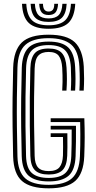

<svg xmlns="http://www.w3.org/2000/svg" viewBox="-20 -993 510 1021"><path d="M238.8 8.5Q142 8.5 97.2 -30.2Q52.5 -69 49.8 -161Q47.8 -242.5 46.9 -319.5Q46 -396.5 46.9 -473.9Q47.8 -551.2 50 -633Q52.8 -725.5 95.8 -767Q138.8 -808.5 238.5 -808.5Q335.2 -808.5 377.8 -768.4Q420.2 -728.2 425.5 -639Q427.2 -604 427.2 -575.1Q427.2 -546.2 425.2 -511.2H402.2Q404 -539.8 404.1 -570.9Q404.2 -602 402.2 -638.2Q398 -722 358.4 -756Q318.8 -790 238.5 -790Q154 -790 114.6 -754.2Q75.2 -718.5 72.8 -632.8Q70.5 -550.8 69.8 -473.2Q69 -395.8 69.9 -318.9Q70.8 -242 72.8 -161.8Q75 -79.8 114 -44.9Q153 -10 238.8 -10Q324.8 -10 363.2 -45.4Q401.8 -80.8 405 -161.8Q406.2 -192.2 406.8 -220.9Q407.2 -249.5 407.2 -279.5Q407.2 -309.5 406.2 -344H249.5V-364H428.5Q430.5 -308.2 430.4 -262.2Q430.2 -216.2 428 -161Q424.2 -70.5 380.4 -31Q336.5 8.5 238.8 8.5ZM238.8 -28.2Q166.8 -28.2 132.2 -58.6Q97.8 -89 95.5 -162.8Q93.5 -237.5 92.6 -314Q91.8 -390.5 92.6 -470Q93.5 -549.5 95.8 -632.2Q98.2 -705 130.5 -738.4Q162.8 -771.8 238.5 -771.8Q310 -771.8 342.8 -740.6Q375.5 -709.5 379.5 -636.8Q381.5 -601.5 381.5 -573.5Q381.5 -545.5 379.5 -511.2H356.5Q358.5 -543.2 358.5 -571.5Q358.5 -599.8 356.8 -635.2Q353 -699.2 325.5 -726.2Q298 -753.2 238.5 -753.2Q175.2 -753.2 148 -724.1Q120.8 -695 118.8 -631.5Q116.5 -552.8 115.6 -476.1Q114.8 -399.5 115.5 -322.2Q116.2 -245 118.5 -163Q120.5 -98.5 149.8 -72.6Q179 -46.8 238.8 -46.8Q300.8 -46.8 328.8 -74Q356.8 -101.2 359.2 -163.8Q360.2 -195 360.9 -228.1Q361.5 -261.2 361.2 -304.2H249.5V-324.2H384Q384.2 -285 383.9 -241.9Q383.5 -198.8 382 -163Q379.2 -89 344.9 -58.6Q310.5 -28.2 238.8 -28.2ZM238.8 -65Q188.5 -65 165.8 -87.9Q143 -110.8 141.5 -163.8Q139.2 -249.5 138.5 -325Q137.8 -400.5 138.5 -474.6Q139.2 -548.8 141.5 -630.2Q143 -685 164.9 -710Q186.8 -735 238.5 -735Q286.8 -735 308.6 -711.4Q330.5 -687.8 333.8 -633.5Q335.8 -600 335.8 -572.2Q335.8 -544.5 333.5 -511.2H310.8Q312.2 -538.2 312.6 -557.1Q313 -576 312.4 -593.4Q311.8 -610.8 310.8 -632.8Q308.2 -675.2 292.5 -696Q276.8 -716.8 238.5 -716.8Q202.2 -716.8 184 -697.5Q165.8 -678.2 164.2 -628.5Q162 -550.2 161.2 -474.1Q160.5 -398 161.4 -321.1Q162.2 -244.2 164.2 -164.2Q165.2 -121 182.6 -102.1Q200 -83.2 238.8 -83.2Q279.8 -83.2 296.4 -103.8Q313 -124.2 314.8 -166Q315.5 -188 315.4 -214.2Q315.2 -240.5 314.8 -264.5H249.5V-284.5H338.2Q338.8 -237.5 338.5 -210Q338.2 -182.5 337.5 -165Q335.5 -111.5 312.4 -88.2Q289.2 -65 238.8 -65ZM238.5 -840Q166 -840 133.1 -870.9Q100.2 -901.8 97 -972.8H119.8Q122.8 -911.5 150.4 -885Q178 -858.5 238.5 -858.5Q299 -858.5 326.6 -885Q354.2 -911.5 357.2 -972.8H380.2Q376.2 -901.8 343.4 -870.9Q310.5 -840 238.5 -840ZM238.5 -876.5Q189.5 -876.5 167.4 -898.9Q145.2 -921.2 142.8 -972.8H165.5Q167.5 -931.2 184.5 -913.1Q201.5 -895 238.5 -895Q275.5 -895 292.5 -913.1Q309.5 -931.2 311.8 -972.8H334.5Q331.8 -921.2 309.5 -898.9Q287.2 -876.5 238.5 -876.5ZM238.5 -913.2Q213.2 -913.2 201.6 -927.1Q190 -941 188.5 -972.8H208.5Q208.8 -950.8 216.5 -941.1Q224.2 -931.5 238.5 -931.5Q253.2 -931.5 261 -941.1Q268.8 -950.8 268.5 -972.8H288.8Q287 -941 275.4 -927.1Q263.8 -913.2 238.5 -913.2Z"/></svg>

Font: Big Shoulders Inline Text Thin
Style: Bold
Weight: 700
Version: Version 2.002